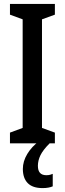

<svg xmlns="http://www.w3.org/2000/svg" viewBox="-20 -734 332 983"><path d="M261 0H31V-55L96 -79V-635L31 -659V-714H261V-659L195 -635V-79L261 -55ZM174 115Q174 163 217 163Q230 163 237.5 160.5Q245 158 250 156V220Q241 224 228 226.5Q215 229 198 229Q147 229 122 203.5Q97 178 97 131Q97 92 119.5 54.5Q142 17 181 -12L234 0Q200 34 187 61Q174 88 174 115Z"/></svg>

Font: Noto Sans Sinhala ExtraCondensed Medium
Style: Regular
Weight: 500
Width: 2
Designer: Jelle Bosma - Monotype Design Team
Foundry: Monotype Imaging Inc.
Version: Version 2.006; ttfautohint (v1.8.4.7-5d5b)